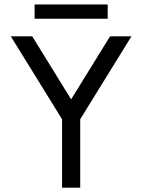

<svg xmlns="http://www.w3.org/2000/svg" viewBox="-20 -868 658 888"><path d="M489 -700H588L351 -316.5V0H267V-316.5L30 -700H129L309 -408.5ZM140 -847.5H478V-781.5H140Z"/></svg>

Font: Urbanist Medium
Style: Regular
Weight: 500
Designer: Corey Hu
Foundry: Corey Hu
Version: Version 1.321; ttfautohint (v1.8.4.7-5d5b)